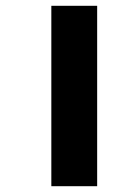

<svg xmlns="http://www.w3.org/2000/svg" viewBox="-20 -642 430 662"><path d="M157 -622V0H315V-622Z"/></svg>

Font: Noto Sans Devanagari Condensed Black
Style: Regular
Weight: 900
Width: 3
Designer: Jelle Bosma - Monotype Design Team
Foundry: Monotype Imaging Inc.
Version: Version 2.004